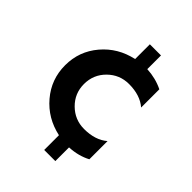

<svg xmlns="http://www.w3.org/2000/svg" viewBox="-204 -801 902 902"><g transform="rotate(45 246.5 -350.0)"><path d="M317 -500Q255 -500 211 -456.5Q167 -413 167 -350Q167 -288 211 -244.5Q255 -201 317 -201Q391 -201 435 -239V-118Q388 -93 328 -90V1H254V-97Q161 -117 101.5 -187Q42 -257 42 -350Q42 -443 101.5 -513Q161 -583 254 -603V-701H328V-610Q386 -607 435 -583V-462Q391 -500 317 -500Z"/></g></svg>

Font: Oakes Grotesk
Style: Bold Italic
Weight: 600
Italic angle: -8°
Designer: Samuel Oakes
Foundry: Samuel Oakes
Version: Version 1.000;PS 001.000;hotconv 1.0.88;makeotf.lib2.5.64775